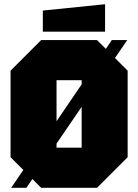

<svg xmlns="http://www.w3.org/2000/svg" viewBox="-20 -890 655 910"><path d="M30 -145V-555L175 -700H440L585 -555V-145L440 0H175ZM248 -510V-190H367V-510ZM33 0 510 -700H583L105 0ZM183 -740V-840L478 -870V-740Z"/></svg>

Font: Tektur SemiCondensed Black
Style: Regular
Weight: 900
Width: 4
Designer: Adam Jagosz
Foundry: Adam Jagosz
Version: Version 1.005;gftools[0.9.30]